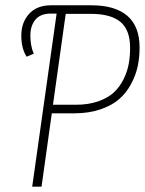

<svg xmlns="http://www.w3.org/2000/svg" viewBox="-20 -702 546 722"><path d="M324.2 -682.1Q412.6 -682.1 458.7 -642.6Q504.9 -603 504.9 -522.9Q504.9 -486.3 497.8 -452.9Q490.7 -419.4 473.1 -386.5Q455.6 -353.5 428.5 -329.6Q401.4 -305.7 357.9 -290.8Q314.5 -275.9 259.8 -275.9H174.8L136.2 0H101.1L192.9 -650.9H170.9Q131.8 -650.9 113 -627.9Q94.2 -605 94.2 -567.9Q94.2 -529.3 106.9 -500L80.1 -488.8Q60.1 -520 60.1 -567.9Q60.1 -617.7 89.4 -649.9Q118.7 -682.1 171.9 -682.1ZM265.1 -308.1Q313 -308.1 349.6 -321Q386.2 -334 408.4 -354.7Q430.7 -375.5 444.8 -404.5Q459 -433.6 464.1 -461.9Q469.2 -490.2 469.2 -522Q469.2 -589.8 432.6 -619.9Q396 -649.9 321.8 -649.9H227.1L179.2 -308.1Z"/></svg>

Font: Fira Sans Compressed UltraLight
Style: Italic
Weight: 200
Width: 3
Italic angle: -8°
Designer: Carrois Corporate & Edenspiekermann AG
Foundry: Carrois Corporate GbR & Edenspiekermann AG
Version: Version 4.203;PS 004.203;hotconv 1.0.88;makeotf.lib2.5.64775